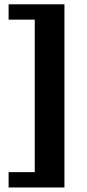

<svg xmlns="http://www.w3.org/2000/svg" viewBox="-20 -730 394 870"><path d="M272 -710.5V119.5H19V50H137.5V-641H19V-710.5Z"/></svg>

Font: Newsreader ExtraBold
Style: Regular
Weight: 800
Designer: Hugues Gentile
Foundry: Production Type
Version: Version 1.003